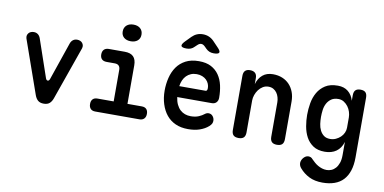

<svg xmlns="http://www.w3.org/2000/svg" viewBox="-91 -1061 3181 1590"><g transform="rotate(10 1500.0 -266.0)"><path d="M224 -48 66 -497Q62 -511 64.5 -522Q67 -533 74.5 -542Q82 -551 93.5 -555.5Q105 -560 118 -560Q138 -560 152.5 -549Q167 -538 174 -518L283 -200Q289 -184 300 -184Q311 -184 317 -200L426 -518Q433 -538 447.5 -549Q462 -560 482 -560Q495 -560 506.5 -555.5Q518 -551 525.5 -542Q533 -533 535.5 -522Q538 -511 534 -497L376 -48Q366 -20 348.5 -5Q331 10 300 10Q269 10 251.5 -5Q234 -20 224 -48Z M1104 -109Q1130 -109 1143.5 -95Q1157 -81 1157 -55Q1157 -29 1143 -14.5Q1129 0 1104 0H732Q706 0 692.5 -14.5Q679 -29 679 -55Q679 -81 692.5 -95Q706 -109 732 -109H868V-374Q868 -397 856.5 -409Q845 -421 822 -421H754Q727 -421 713 -435Q699 -449 699 -475Q699 -501 713 -515.5Q727 -530 754 -530H887Q936 -530 960 -506Q984 -482 984 -433V-109ZM920 -624Q884 -624 862.5 -642.5Q841 -661 841 -693Q841 -726 862.5 -745Q884 -764 920 -764Q956 -764 977.5 -745Q999 -726 999 -693Q999 -661 977.5 -642.5Q956 -624 920 -624Z M1660 -149Q1682 -149 1695.5 -132Q1709 -115 1709 -94Q1709 -82 1704 -71Q1699 -60 1684 -46Q1668 -32 1650 -22Q1632 -12 1610.5 -4.5Q1589 3 1565 6.5Q1541 10 1513 10Q1453 10 1407.5 -10.5Q1362 -31 1331.5 -68.5Q1301 -106 1284.5 -158Q1268 -210 1268 -271Q1268 -327 1281 -379.5Q1294 -432 1322 -472Q1350 -512 1395.5 -536Q1441 -560 1507 -560Q1568 -560 1609 -538.5Q1650 -517 1675.5 -480Q1701 -443 1712 -394.5Q1723 -346 1723 -290Q1723 -266 1709 -251Q1695 -236 1670 -236H1380Q1385 -200 1397.5 -174Q1410 -148 1428 -131.5Q1446 -115 1468.5 -107Q1491 -99 1517 -99Q1557 -99 1585 -111.5Q1613 -124 1627 -136Q1636 -143 1643.5 -146Q1651 -149 1660 -149ZM1381 -328H1603Q1608 -328 1612.5 -333Q1617 -338 1617 -353Q1617 -371 1610 -388.5Q1603 -406 1589 -420Q1575 -434 1554 -442.5Q1533 -451 1507 -451Q1480 -451 1458.5 -442Q1437 -433 1421 -417Q1405 -401 1395 -378.5Q1385 -356 1381 -328ZM1386 -645Q1347 -645 1341.5 -658.5Q1336 -672 1363 -700L1409 -747Q1428 -766 1450.5 -775.5Q1473 -785 1500 -785Q1527 -785 1550 -775.5Q1573 -766 1592 -747L1637 -700Q1665 -672 1659 -658.5Q1653 -645 1614 -645Q1594 -645 1578 -651.5Q1562 -658 1548 -672L1532 -688Q1516 -704 1500 -704Q1484 -704 1468 -688L1451 -672Q1438 -658 1422 -651.5Q1406 -645 1386 -645Z M1996 -316V-48Q1996 -18 1982 -4Q1968 10 1939 10Q1909 10 1895 -4Q1881 -18 1881 -48V-503Q1881 -532 1895 -546Q1909 -560 1936 -560Q1964 -560 1979 -546Q1994 -532 1994 -503V-453Q2009 -504 2043 -532Q2077 -560 2129 -560Q2173 -560 2208 -545.5Q2243 -531 2267.5 -505Q2292 -479 2305.5 -443Q2319 -407 2319 -364V-48Q2319 -18 2305 -4Q2291 10 2261 10Q2232 10 2218 -4Q2204 -18 2204 -48V-336Q2204 -358 2198 -379Q2192 -400 2180.5 -416Q2169 -432 2151.5 -442Q2134 -452 2110 -452Q2084 -452 2063 -439Q2042 -426 2027.5 -406.5Q2013 -387 2004.5 -363Q1996 -339 1996 -316Z M2812 -111Q2804 -84 2790 -63.5Q2776 -43 2757 -29.5Q2738 -16 2713.5 -9Q2689 -2 2661 -2Q2601 -2 2563 -27.5Q2525 -53 2503.5 -93Q2482 -133 2473.5 -182.5Q2465 -232 2465 -278Q2465 -326 2473.5 -376Q2482 -426 2505.5 -467Q2529 -508 2569.5 -534Q2610 -560 2675 -560Q2727 -560 2761 -532.5Q2795 -505 2809 -457V-502Q2809 -532 2822.5 -546Q2836 -560 2865 -560Q2894 -560 2907.5 -546Q2921 -532 2921 -502V0Q2921 64 2905.5 111.5Q2890 159 2860.5 190.5Q2831 222 2787 237.5Q2743 253 2687 253Q2621 253 2574 229.5Q2527 206 2494 167Q2485 157 2481 146Q2477 135 2477 124Q2477 114 2481.5 102.5Q2486 91 2494 81.5Q2502 72 2512.5 65.5Q2523 59 2536 59Q2547 59 2556 63Q2565 67 2572 76Q2584 88 2598 100.5Q2612 113 2628.5 122.5Q2645 132 2663.5 138Q2682 144 2703 144Q2723 144 2742.5 136Q2762 128 2777.5 110.5Q2793 93 2802.5 66Q2812 39 2812 0ZM2687 -114Q2712 -114 2734 -124Q2756 -134 2773 -150Q2790 -166 2799.5 -187Q2809 -208 2809 -230V-316Q2809 -339 2801.5 -363Q2794 -387 2779.5 -406.5Q2765 -426 2744.5 -439Q2724 -452 2698 -452Q2661 -452 2638 -435.5Q2615 -419 2602 -394.5Q2589 -370 2585 -340Q2581 -310 2581 -281Q2581 -252 2585 -222.5Q2589 -193 2601 -169Q2613 -145 2633.5 -129.5Q2654 -114 2687 -114Z"/></g></svg>

Font: Maple Mono NL SemiBold
Style: Regular
Weight: 600
Monospace: yes
Designer: subframe7536
Version: Version 7.000